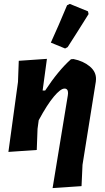

<svg xmlns="http://www.w3.org/2000/svg" viewBox="-20 -773 537 982"><path d="M323 -746 337 -753 430 -715 433 -701Q370 -600 326 -532L313 -525L240 -555Q279 -640 323 -746ZM220 -472 198 -310H211Q278 -412 343 -470L356 -471Q406 -461 439 -433.5Q472 -406 471 -368L470 -355L402 70L397 179L249 189L327 -286L328 -297Q328 -320 310 -320Q290 -320 255.5 -279Q221 -238 178 -158L172 -114L168 -6L23 4L72 -354L76 -462Z"/></svg>

Font: Alegreya Sans SC ExtraBold
Style: Italic
Weight: 800
Italic angle: -7°
Designer: Juan Pablo del Peral
Foundry: Huerta Tipografica
Version: Version 2.007